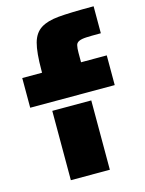

<svg xmlns="http://www.w3.org/2000/svg" viewBox="-113 -811 663 880"><g transform="rotate(-15 218.5 -371.5)"><path d="M18 -510H112V-521Q112 -606 124 -650Q136 -694 168 -714Q198 -733 251 -738Q304 -743 419 -743V-615Q367 -615 351 -614Q327 -613 314.5 -607Q302 -601 300 -589Q297 -577 297 -555V-510H419V-369H18ZM112 -329H297V0H112Z"/></g></svg>

Font: Saira Stencil
Style: Regular
Weight: 400
Designer: Hector Gatti with collaboration of the Omnibus-Type team
Foundry: Omnibus-Type
Version: Version 1.003